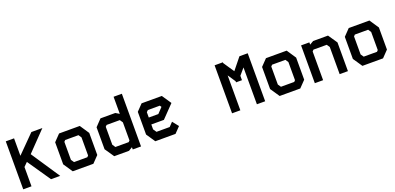

<svg xmlns="http://www.w3.org/2000/svg" viewBox="7 -1690 5387 2616"><g transform="rotate(-20 2700.0 -382.0)"><path d="M403 -695.5 152 -442.5V-695.5H32V0H152V-280L206.5 -334L435 0H568L291.5 -415L562.5 -695.5Z M751 -548 660 -453.5V-133.5L750 0H1049L1140 -94.5V-414.5L1051 -548ZM780 -155V-416L799 -436H991.5L1020 -393.5V-131L1002 -112H809.5Z M1620 -764H1740V0H1620V-32.5L1566 0H1351.5L1260 -134V-452.5L1351.5 -548.5H1566L1620 -516ZM1380 -155.5 1409 -112.5H1602L1620 -130.5V-393L1591 -436H1400L1380 -416Z M1948 -549.5 1860 -458V-129L1947 0H2240L2321.5 -84.5L2252 -172L2197.5 -115H2006L1974 -162.5V-233.5H2156.5L2332 -415L2241.5 -549.5ZM1974 -411 1997 -434.5H2170.5L2186 -411.5L2112.5 -334H1974Z M3060 -696V0H3180V-506L3255 -394V-378H3341V-441.5L3420 -534V0H3540V-696H3420L3285 -528.5L3180 -685V-696Z M3751 -548 3660 -453.5V-133.5L3750 0H4049L4140 -94.5V-414.5L4051 -548ZM3780 -155V-416L3799 -436H3991.5L4020 -393.5V-131L4002 -112H3809.5Z M4260 -548V0H4380V-416L4398.5 -436H4591.5L4620 -394V0H4740V-416L4650.5 -548H4434.5L4380 -515.5V-548Z M4951 -548 4860 -453.5V-133.5L4950 0H5249L5340 -94.5V-414.5L5251 -548ZM4980 -155V-416L4999 -436H5191.5L5220 -393.5V-131L5202 -112H5009.5Z"/></g></svg>

Font: Kode Mono
Style: Regular
Weight: 400
Monospace: yes
Designer: Isa Ozler
Foundry: Kadena LLC
Version: Version 1.000;gftools[0.9.28]